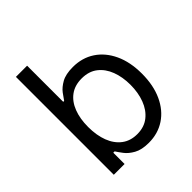

<svg xmlns="http://www.w3.org/2000/svg" viewBox="-201 -863 1009 1009"><g transform="rotate(-45 304.0 -358.5)"><path d="M326.2 11.7Q273.9 11.7 242.2 -6.1Q210.4 -23.9 193.4 -46.6Q176.3 -69.3 167 -84H157.2V0H77.1V-727.5H160.2V-459H167Q176.3 -473.1 192.9 -495.4Q209.5 -517.6 240.7 -535.2Q272 -552.7 325.2 -552.7Q394 -552.7 446.3 -518.3Q498.5 -483.9 528.1 -420.7Q557.6 -357.4 557.6 -271.5Q557.6 -185.1 528.3 -121.3Q499 -57.6 446.8 -22.9Q394.5 11.7 326.2 11.7ZM315.4 -63.5Q367.7 -63.5 402.8 -91.6Q438 -119.6 455.8 -167Q473.6 -214.4 473.6 -272.5Q473.6 -330.1 456.1 -376.5Q438.5 -422.9 403.6 -450.2Q368.7 -477.5 315.4 -477.5Q264.2 -477.5 229.5 -451.9Q194.8 -426.3 177 -380.1Q159.2 -334 159.2 -272.5Q159.2 -210.9 177.2 -163.8Q195.3 -116.7 230.2 -90.1Q265.1 -63.5 315.4 -63.5Z"/></g></svg>

Font: GitLab Sans
Style: Regular
Weight: 400
Designer: Rasmus Andersson
Foundry: Modifications by GitLab B.V., manufactured by rsms
Version: Version 4.000;git-c8fb6b7